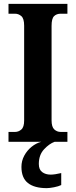

<svg xmlns="http://www.w3.org/2000/svg" viewBox="-20 -734 392 994"><path d="M24 0V-51H58Q76 -51 90.5 -63.5Q105 -76 105 -110V-601Q105 -638 90.5 -650.5Q76 -663 58 -663H24V-714H329V-663H294Q273 -663 260 -650.5Q247 -638 247 -600V-111Q247 -77 261 -64Q275 -51 294 -51H329V0ZM222 240Q158 240 124.5 213.5Q91 187 91 130Q91 99 105.5 72Q120 45 143.5 26Q167 7 194 0H263Q235 10 208 39Q181 68 181 115Q181 144 198.5 157Q216 170 242 170Q263 170 297 162V224Q283 231 259.5 235.5Q236 240 222 240Z"/></svg>

Font: Noto Serif Khmer Condensed
Style: Bold
Weight: 700
Width: 3
Designer: Danh Hong and the Monotype Design Team
Foundry: Monotype Imaging Inc.
Version: Version 2.004; ttfautohint (v1.8.4.7-5d5b)